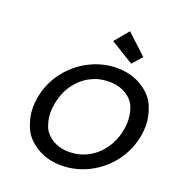

<svg xmlns="http://www.w3.org/2000/svg" viewBox="-165 -1090 1146 1233"><g transform="rotate(20 407.5 -473.5)"><path d="M432 -858 512 -954 649 -827 590 -761ZM391 7Q294 7 220.5 -38.5Q147 -84 120 -151Q93 -218 93 -280Q93 -313 99 -349Q117 -451 178.5 -532Q240 -613 329.5 -658.5Q419 -704 516 -704Q614 -704 687.5 -658.5Q761 -613 788 -546.5Q815 -480 815 -418Q815 -385 809 -349Q791 -247 729.5 -165.5Q668 -84 578.5 -38.5Q489 7 391 7ZM408 -92Q477 -92 536.5 -123.5Q596 -155 637 -213.5Q678 -272 692 -349Q697 -379 697 -407Q697 -449 681 -495.5Q665 -542 616 -573Q567 -604 498 -604Q429 -604 370 -573Q311 -542 270 -484Q229 -426 216 -349Q210 -317 210 -289Q210 -248 226 -201.5Q242 -155 290.5 -123.5Q339 -92 408 -92Z"/></g></svg>

Font: Fz Poppins Med
Style: Italic
Weight: 500
Italic angle: -10°
Designer: Ninad Kale (Devanagari), Jonny Pinhorn (Latin)
Foundry: Indian Type Foundry
Version: Vit hóa bi Vntype.Com & FontZin.Com